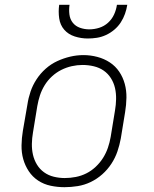

<svg xmlns="http://www.w3.org/2000/svg" viewBox="-20 -770 640 798"><path d="M248 8Q219 8 190.5 2Q162 -4 138.5 -19.5Q115 -35 99.5 -58.5Q84 -82 76.5 -109Q69 -136 69.5 -166Q70 -196 75 -226L94 -336Q98 -363 107 -389.5Q116 -416 132 -440.5Q148 -465 170 -484.5Q192 -504 218 -516Q244 -528 271.5 -534.5Q299 -541 327 -541Q356 -541 384.5 -533.5Q413 -526 436.5 -510.5Q460 -495 475.5 -472Q491 -449 498.5 -421.5Q506 -394 505.5 -364Q505 -334 500 -304L482 -194Q477 -167 468 -140.5Q459 -114 443 -89.5Q427 -65 405 -45.5Q383 -26 357 -13.5Q331 -1 303 3.5Q275 8 248 8ZM249 -30Q272 -30 295 -34.5Q318 -39 339 -49.5Q360 -60 378 -77Q396 -94 408.5 -114Q421 -134 428.5 -156Q436 -178 440 -201L458 -311Q462 -334 462.5 -358Q463 -382 458 -404Q453 -426 441 -445Q429 -464 411 -476.5Q393 -489 370 -494.5Q347 -500 323 -500Q301 -500 278.5 -495Q256 -490 235 -479.5Q214 -469 196 -452.5Q178 -436 165.5 -415.5Q153 -395 146 -373.5Q139 -352 135 -329L117 -219Q113 -196 112.5 -172.5Q112 -149 117 -127Q122 -105 133.5 -86Q145 -67 163 -54Q181 -41 203.5 -35.5Q226 -30 249 -30ZM345 -610Q317 -610 290.5 -618.5Q264 -627 247 -646.5Q230 -666 226 -694Q222 -722 226 -750H269Q266 -730 268.5 -710Q271 -690 282.5 -675.5Q294 -661 312.5 -654.5Q331 -648 351 -648Q372 -648 392.5 -654.5Q413 -661 429 -675.5Q445 -690 454 -709.5Q463 -729 466 -750H509Q506 -731 499.5 -712.5Q493 -694 482 -677Q471 -660 455 -646.5Q439 -633 420.5 -624.5Q402 -616 383 -613Q364 -610 345 -610Z"/></svg>

Font: Iosevka Slab XLtExObl
Style: Regular
Weight: 200
Width: 7
Italic angle: -9°
Monospace: yes
Designer: Belleve Invis
Foundry: Belleve Invis
Version: Version 11.1.1; ttfautohint (v1.8.3)